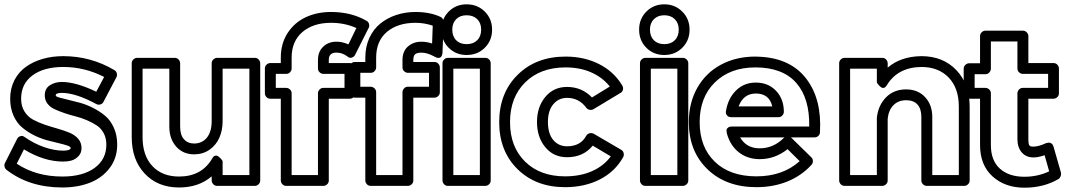

<svg xmlns="http://www.w3.org/2000/svg" viewBox="-37 -830 4900 883"><path d="M-14.2 -80.1 41 -189.9Q43.5 -195.3 47.9 -199.2Q52.2 -203.1 60.1 -204.6Q67.9 -206.1 77.1 -199.2Q119.6 -169.4 166.3 -153.3Q212.9 -137.2 253.9 -137.2Q268.6 -137.2 276.9 -139.9Q285.2 -142.6 286.6 -144.8Q288.1 -147 288.1 -148.9Q288.1 -155.3 272.7 -160.6Q257.3 -166 232.7 -171.6Q208 -177.2 178.2 -185.3Q148.4 -193.4 118.9 -208.3Q89.4 -223.1 64.7 -243.9Q40 -264.6 24.9 -298.8Q9.8 -333 9.8 -376Q9.8 -423.3 29.3 -461.2Q48.8 -499 82.5 -522.9Q116.2 -546.9 159.9 -559.3Q203.6 -571.8 253.9 -571.8Q379.9 -571.8 488.8 -507.8Q497.6 -502.9 500.2 -492.7Q502.9 -482.4 498 -474.1L439 -361.8Q434.6 -352.5 424.3 -349.6Q414.1 -346.7 404.8 -352.1Q311 -402.8 247.1 -402.8Q219.2 -402.8 219.2 -391.1Q219.2 -386.2 234.9 -381.6Q250.5 -377 275.4 -371.3Q300.3 -365.7 330.6 -357.4Q360.8 -349.1 391.1 -333.7Q421.4 -318.4 446.3 -297.6Q471.2 -276.9 486.6 -242.4Q502 -208 502 -165Q502 -102.5 467 -56.9Q432.1 -11.2 376 10.5Q319.8 32.2 250 32.2Q97.7 32.2 -6.8 -48.8Q-14.2 -54.7 -16.1 -64.2Q-18.1 -73.7 -14.2 -80.1ZM40 -77.1Q128.9 -18.1 250 -18.1Q343.3 -18.1 397.7 -57.4Q452.1 -96.7 452.1 -165Q452.1 -194.3 440.2 -217Q428.2 -239.7 408.2 -252.9Q388.2 -266.1 362.8 -277.1Q337.4 -288.1 310.8 -294.7Q284.2 -301.3 258.8 -310.1Q233.4 -318.8 213.4 -328.1Q193.4 -337.4 181.2 -353.5Q168.9 -369.6 168.9 -391.1Q168.9 -422.9 192.6 -438Q216.3 -453.1 247.1 -453.1Q312 -453.1 405.8 -408.2L441.9 -476.1Q352.5 -522 253.9 -522Q164.6 -522 112.3 -483.2Q60.1 -444.3 60.1 -376Q60.1 -342.3 75.2 -317.9Q90.3 -293.5 114.7 -280Q139.2 -266.6 168.9 -256.6Q198.7 -246.6 228.3 -238.3Q257.8 -230 282.5 -219.7Q307.1 -209.5 322.5 -191.9Q337.9 -174.3 337.9 -148.9Q337.9 -126.5 324 -111.8Q310.1 -97.2 292.2 -92Q274.4 -86.9 253.9 -86.9Q165 -86.9 73.2 -143.1Z M568.8 -199.2V-539.1Q568.8 -549.8 576.7 -556.9Q584.5 -564 593.8 -564H766.6Q777.3 -564 784.4 -556.2Q791.5 -548.3 791.5 -539.1V-248Q791.5 -209 809.1 -189.5Q826.7 -169.9 856.9 -169.9Q894 -170.9 915.3 -198Q936.5 -225.1 936.5 -272.9V-539.1Q936.5 -549.8 944.6 -556.9Q952.6 -564 961.9 -564H1134.8Q1145.5 -564 1152.6 -556.2Q1159.7 -548.3 1159.7 -539.1V0Q1159.7 10.7 1151.9 17.8Q1144 24.9 1134.8 24.9H961.9Q951.2 24.9 943.8 17.1Q936.5 9.3 936.5 0V-19Q877 32.2 786.6 32.2Q688.5 32.2 628.7 -31.5Q568.8 -95.2 568.8 -199.2ZM618.7 -199.2Q618.7 -114.3 663.8 -66.2Q709 -18.1 786.6 -18.1Q891.1 -18.1 939.5 -102.1Q944.8 -111.8 951.9 -113.8Q959 -115.7 964.8 -112.1Q970.7 -108.4 975.8 -103.3Q981 -98.1 983.9 -93.8L986.8 -88.9V-24.9H1109.9V-514.2H986.8V-272.9Q986.8 -231.4 972.2 -197.5Q957.5 -163.6 927.5 -142.1Q897.5 -120.6 856.9 -120.1Q804.7 -120.1 773.2 -155.8Q741.7 -191.4 741.7 -248V-514.2H618.7Z M1181.2 -400.9V-515.1Q1181.2 -525.9 1189 -533Q1196.8 -540 1206.1 -540H1254.4V-564.9Q1254.4 -630.4 1286.1 -678.7Q1317.9 -727.1 1369.6 -751Q1421.4 -774.9 1485.4 -774.9Q1579.1 -774.9 1649.4 -733.9Q1658.2 -729 1660.4 -718.5Q1662.6 -708 1658.2 -701.2L1597.2 -580.1Q1595.2 -575.2 1591.3 -571Q1587.4 -566.9 1578.9 -564.5Q1570.3 -562 1560.1 -570.8Q1537.1 -587.9 1512.2 -587.9Q1475.1 -589.4 1475.1 -554.2V-540H1572.3Q1583 -540 1590.1 -532.2Q1597.2 -524.4 1597.2 -515.1V-400.9Q1597.2 -390.1 1589.4 -383.1Q1581.5 -376 1572.3 -376H1475.1V0Q1475.1 10.7 1467.3 17.8Q1459.5 24.9 1450.2 24.9H1279.3Q1268.6 24.9 1261.5 17.1Q1254.4 9.3 1254.4 0V-376H1206.1Q1195.3 -376 1188.2 -383.8Q1181.2 -391.6 1181.2 -400.9ZM1231.4 -425.8H1279.3Q1288.6 -425.8 1296.4 -418.7Q1304.2 -411.6 1304.2 -400.9V-24.9H1425.3V-400.9Q1425.3 -410.2 1432.4 -418Q1439.5 -425.8 1450.2 -425.8H1547.4V-490.2H1450.2Q1440.9 -490.2 1433.1 -497.3Q1425.3 -504.4 1425.3 -515.1V-554.2Q1425.3 -593.3 1450.4 -616.2Q1475.6 -639.2 1512.2 -638.2Q1537.1 -638.2 1565.4 -626L1602.1 -701.2Q1547.9 -725.1 1485.4 -725.1Q1403.8 -725.1 1354 -682.9Q1304.2 -640.6 1304.2 -564.9V-515.1Q1304.2 -505.9 1297.1 -498Q1290 -490.2 1279.3 -490.2H1231.4Z M1569.8 -405.8V-520Q1569.8 -530.8 1577.6 -537.8Q1585.4 -544.9 1594.7 -544.9H1643.1V-564.9Q1643.1 -614.7 1661.6 -655.3Q1680.2 -695.8 1712.2 -721.7Q1744.1 -747.6 1785.6 -761.2Q1827.1 -774.9 1874 -774.9Q1940.9 -774.9 1989.7 -752Q1996.1 -749 2000 -741.9Q2003.9 -734.9 2003.9 -728L1998 -590.8Q1998 -588.9 1998 -586.2Q1998 -583.5 1996.1 -577.4Q1994.1 -571.3 1990.7 -567.6Q1987.3 -564 1979.5 -563.7Q1971.7 -563.5 1960.9 -569.8Q1928.7 -587.9 1900.9 -587.9Q1880.9 -587.9 1872.3 -580.6Q1863.8 -573.2 1863.8 -554.2V-544.9H1960.9Q1971.7 -544.9 1978.8 -537.1Q1985.8 -529.3 1985.8 -520V-405.8Q1985.8 -395 1978 -387.9Q1970.2 -380.9 1960.9 -380.9H1863.8V0Q1863.8 10.7 1856 17.8Q1848.1 24.9 1838.9 24.9H1668Q1657.2 24.9 1650.1 17.1Q1643.1 9.3 1643.1 0V-380.9H1594.7Q1584 -380.9 1576.9 -388.7Q1569.8 -396.5 1569.8 -405.8ZM1620.1 -431.2H1668Q1677.2 -431.2 1685.1 -423.8Q1692.9 -416.5 1692.9 -405.8V-24.9H1814V-405.8Q1814 -415 1821 -423.1Q1828.1 -431.2 1838.9 -431.2H1936V-495.1H1838.9Q1829.6 -495.1 1821.8 -502.2Q1814 -509.3 1814 -520V-554.2Q1814 -594.2 1839.1 -616.2Q1864.3 -638.2 1900.9 -638.2Q1925.8 -638.2 1950.2 -629.9L1953.1 -711.9Q1914.6 -725.1 1874 -725.1Q1792 -725.1 1742.4 -683.3Q1692.9 -641.6 1692.9 -564.9V-520Q1692.9 -510.7 1685.8 -502.9Q1678.7 -495.1 1668 -495.1H1620.1ZM1993.2 -693.8Q1993.2 -743.2 2026.4 -776.6Q2059.6 -810.1 2108.9 -810.1Q2159.2 -810.1 2192.6 -776.6Q2226.1 -743.2 2226.1 -693.8Q2226.1 -643.6 2192.6 -610.4Q2159.2 -577.1 2108.9 -577.1Q2059.6 -577.1 2026.4 -610.4Q1993.2 -643.6 1993.2 -693.8ZM1998 0V-539.1Q1998 -549.8 2005.9 -556.9Q2013.7 -564 2022.9 -564H2194.8Q2205.6 -564 2212.6 -556.2Q2219.7 -548.3 2219.7 -539.1V0Q2219.7 10.7 2211.9 17.8Q2204.1 24.9 2194.8 24.9H2022.9Q2012.2 24.9 2005.1 17.1Q1998 9.3 1998 0ZM2043 -693.8Q2043 -663.1 2060.8 -645Q2078.6 -627 2108.9 -627Q2139.6 -627 2157.7 -645Q2175.8 -663.1 2175.8 -693.8Q2175.8 -724.1 2157.7 -741.9Q2139.6 -759.8 2108.9 -759.8Q2078.6 -759.8 2060.8 -741.7Q2043 -723.6 2043 -693.8ZM2047.9 -24.9H2169.9V-514.2H2047.9Z M2258.8 -268.1Q2258.8 -402.3 2343.8 -486.1Q2428.7 -569.8 2564 -569.8Q2649.9 -569.8 2718 -535.4Q2786.1 -501 2824.7 -437Q2830.1 -427.7 2827.9 -417.7Q2825.7 -407.7 2816.9 -402.8L2692.9 -328.1Q2684.6 -323.2 2674.8 -325Q2665 -326.7 2659.7 -334Q2626 -379.9 2570.8 -379.9Q2532.2 -379.9 2507.6 -350.6Q2482.9 -321.3 2482.9 -269Q2482.9 -215.3 2507.3 -186.3Q2531.7 -157.2 2570.8 -157.2Q2632.8 -157.2 2658.7 -205.1Q2664.1 -214.4 2674.1 -217Q2684.1 -219.7 2693.8 -214.8L2819.8 -141.1Q2828.6 -136.2 2831.1 -126Q2833.5 -115.7 2828.6 -106.9Q2792 -41 2722.2 -5.1Q2652.3 30.8 2561.5 30.8Q2427.2 30.8 2343 -52.2Q2258.8 -135.3 2258.8 -268.1ZM2308.6 -268.1Q2308.6 -154.8 2377.7 -86.9Q2446.8 -19 2561.5 -19Q2632.3 -19 2686 -43Q2739.7 -66.9 2772 -110.8L2689 -160.2Q2645.5 -106.9 2570.8 -106.9Q2508.8 -106.9 2470.7 -153.1Q2432.6 -199.2 2432.6 -269Q2432.6 -337.9 2470.7 -384Q2508.8 -430.2 2570.8 -430.2Q2638.7 -430.2 2685.5 -381.8L2767.6 -432.1Q2733.9 -474.1 2682.1 -497.1Q2630.4 -520 2564 -520Q2448.2 -520 2378.4 -451.2Q2308.6 -382.3 2308.6 -268.1Z M2902.3 -693.8Q2902.3 -743.2 2935.5 -776.6Q2968.8 -810.1 3018.1 -810.1Q3067.4 -810.1 3100.8 -776.6Q3134.3 -743.2 3134.3 -693.8Q3134.3 -643.6 3100.8 -610.4Q3067.4 -577.1 3018.1 -577.1Q2968.8 -577.1 2935.5 -610.4Q2902.3 -643.6 2902.3 -693.8ZM2906.2 0V-539.1Q2906.2 -549.8 2914.1 -556.9Q2921.9 -564 2931.2 -564H3103Q3113.8 -564 3121.1 -556.2Q3128.4 -548.3 3128.4 -539.1V0Q3128.4 10.7 3120.4 17.8Q3112.3 24.9 3103 24.9H2931.2Q2920.4 24.9 2913.3 17.1Q2906.2 9.3 2906.2 0ZM2952.1 -693.8Q2952.1 -663.1 2970 -645Q2987.8 -627 3018.1 -627Q3048.3 -627 3066.4 -645Q3084.5 -663.1 3084.5 -693.8Q3084.5 -723.6 3066.4 -741.7Q3048.3 -759.8 3018.1 -759.8Q2988.3 -759.8 2970.2 -741.7Q2952.1 -723.6 2952.1 -693.8ZM2956.1 -24.9H3078.1V-514.2H2956.1Z M3130.9 -268.1Q3130.9 -356.9 3169.7 -425.8Q3208.5 -494.6 3278.1 -532.2Q3347.7 -569.8 3437 -569.8Q3441.4 -569.8 3449.7 -569.3Q3458 -568.8 3461.9 -568.8Q3601.1 -560.5 3672.1 -466.6Q3743.2 -372.6 3733.9 -221.2Q3733.4 -210.9 3726.1 -204.6Q3718.8 -198.2 3709 -198.2H3600.6L3603 -195.8L3693.8 -106.9Q3701.2 -100.6 3701.4 -89.8Q3701.7 -79.1 3694.8 -71.8Q3649.4 -22 3584.7 4.4Q3520 30.8 3441.9 30.8Q3301.8 30.8 3216.3 -52Q3130.9 -134.8 3130.9 -268.1ZM3180.7 -268.1Q3180.7 -153.8 3250.2 -86.4Q3319.8 -19 3441.9 -19Q3563 -19 3640.6 -88.9L3585 -144Q3527.3 -98.1 3457 -98.1Q3400.9 -98.1 3360.8 -129.6Q3320.8 -161.1 3305.7 -216.8Q3304.7 -224.6 3304.2 -230.2Q3303.7 -235.8 3307.4 -239.3Q3311 -242.7 3313.2 -244.4Q3315.4 -246.1 3320.1 -247.1Q3324.7 -248 3326.2 -248Q3327.6 -248 3329.6 -248H3684.6Q3687 -378.9 3624.3 -449.5Q3561.5 -520 3437 -520Q3321.3 -520 3251 -451.4Q3180.7 -382.8 3180.7 -268.1ZM3301.8 -319.8Q3311 -377 3347.7 -413.6Q3384.3 -450.2 3439 -450.2Q3496.1 -450.2 3532 -412.4Q3567.9 -374.5 3567.9 -315.9Q3567.9 -306.6 3560.8 -298.8Q3553.7 -291 3543 -291H3326.7Q3314.5 -291 3308.3 -297.4Q3302.2 -303.7 3301.5 -309.1Q3300.8 -314.5 3301.8 -319.8ZM3359.9 -340.8H3514.6Q3501 -399.9 3439 -399.9Q3382.3 -399.9 3359.9 -340.8ZM3366.7 -198.2Q3395.5 -147.9 3457 -147.9Q3520 -147.9 3567.9 -195.8Q3568.4 -196.3 3569.3 -197Q3570.3 -197.8 3570.8 -198.2Z M3822.3 0V-539.1Q3822.3 -549.8 3830.1 -556.9Q3837.9 -564 3847.2 -564H4020.5Q4031.2 -564 4038.3 -556.2Q4045.4 -548.3 4045.4 -539.1V-519Q4105 -570.3 4200.2 -571.8Q4299.8 -571.8 4361.1 -507.6Q4422.4 -443.4 4422.4 -339.8V0Q4422.4 10.7 4414.6 17.8Q4406.7 24.9 4397.5 24.9H4225.6Q4214.8 24.9 4207.5 17.1Q4200.2 9.3 4200.2 0V-292Q4200.2 -330.1 4182.1 -349.6Q4164.1 -369.1 4130.4 -369.1Q4094.7 -369.1 4072.3 -346.7Q4049.8 -324.2 4045.4 -284.2V0Q4045.4 10.7 4037.6 17.8Q4029.8 24.9 4020.5 24.9H3847.2Q3836.4 24.9 3829.3 17.1Q3822.3 9.3 3822.3 0ZM3872.6 -24.9H3995.6V-285.2V-288.1Q4001.5 -345.2 4037.6 -382.1Q4073.7 -418.9 4130.4 -418.9Q4184.1 -418.9 4217.3 -383.5Q4250.5 -348.1 4250.5 -292V-24.9H4372.6V-339.8Q4372.6 -424.8 4325.9 -473.4Q4279.3 -522 4200.2 -522Q4091.3 -520.5 4041.5 -438Q4035.6 -428.2 4028.8 -426.3Q4022 -424.3 4016.4 -428Q4010.7 -431.6 4005.9 -436.8Q4001 -441.9 3998 -446.3L3995.6 -451.2V-514.2H3872.6Z M4395 -400.9V-514.2Q4395 -524.9 4403.1 -532Q4411.1 -539.1 4420.4 -539.1H4470.2V-664.1Q4470.2 -674.8 4478 -681.9Q4485.8 -689 4495.1 -689H4667Q4677.7 -689 4685.1 -681.2Q4692.4 -673.3 4692.4 -664.1V-540H4808.1Q4818.8 -540 4825.9 -532.2Q4833 -524.4 4833 -515.1V-400.9Q4833 -390.1 4825.2 -383.1Q4817.4 -376 4808.1 -376H4692.4V-189.9Q4692.4 -166.5 4697.5 -160.6Q4702.6 -154.8 4717.3 -155.8Q4738.8 -155.8 4774.4 -171.9Q4779.3 -173.3 4785.6 -174.1Q4792 -174.8 4798.6 -170.2Q4805.2 -165.5 4808.1 -155.8L4842.3 -36.1Q4844.2 -27.8 4840.8 -19.3Q4837.4 -10.7 4831.1 -6.8Q4763.2 33.2 4674.3 33.2Q4585 33.2 4527.6 -18.8Q4470.2 -70.8 4470.2 -163.1V-376H4420.4Q4409.7 -376 4402.3 -383.8Q4395 -391.6 4395 -400.9ZM4445.3 -425.8H4495.1Q4504.4 -425.8 4512.2 -418.7Q4520 -411.6 4520 -400.9V-163.1Q4520 -91.8 4561.5 -54.4Q4603 -17.1 4674.3 -17.1Q4735.4 -17.1 4788.1 -42L4767.1 -116.2Q4737.3 -106 4717.3 -106Q4683.1 -105.5 4662.6 -128.4Q4642.1 -151.4 4642.1 -189.9V-400.9Q4642.1 -410.2 4649.2 -418Q4656.2 -425.8 4667 -425.8H4783.2V-490.2H4667Q4657.7 -490.2 4649.9 -497.3Q4642.1 -504.4 4642.1 -515.1V-639.2H4520V-514.2Q4520 -504.9 4512.9 -496.8Q4505.9 -488.8 4495.1 -488.8H4445.3Z"/></svg>

Font: Trueno Bold Outline
Style: Regular
Weight: 700
Width: 6
Designer: Julieta Ulanovsky
Foundry: Julieta Ulanovsky
Version: Version 3.001b | FøM Fix